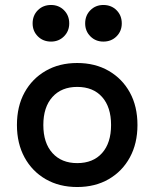

<svg xmlns="http://www.w3.org/2000/svg" viewBox="-20 -739 620 771"><path d="M290 12Q218 12 163.5 -19.5Q109 -51 78.5 -107Q48 -163 48 -237Q48 -312 78.5 -367.5Q109 -423 163.5 -454.5Q218 -486 290 -486Q362 -486 416.5 -454.5Q471 -423 501.5 -367.5Q532 -312 532 -237Q532 -163 501.5 -107Q471 -51 416.5 -19.5Q362 12 290 12ZM290 -84Q354 -84 390 -124.5Q426 -165 426 -237Q426 -309 390 -349.5Q354 -390 290 -390Q227 -390 190.5 -349.5Q154 -309 154 -237Q154 -165 190.5 -124.5Q227 -84 290 -84ZM185 -572Q153 -572 132 -593Q111 -614 111 -645Q111 -677 132 -698Q153 -719 185 -719Q216 -719 237 -698Q258 -677 258 -645Q258 -614 237 -593Q216 -572 185 -572ZM395 -572Q364 -572 343 -593Q322 -614 322 -645Q322 -677 343 -698Q364 -719 395 -719Q427 -719 448 -698Q469 -677 469 -645Q469 -614 448 -593Q427 -572 395 -572Z"/></svg>

Font: Sometype Mono SemiBold
Style: Regular
Weight: 600
Designer: Ryoichi Tsunekawa
Foundry: Dharma Type
Version: Version 1.001